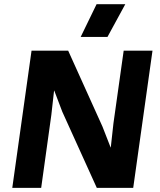

<svg xmlns="http://www.w3.org/2000/svg" viewBox="-20 -904 770 924"><path d="M713.9 -660.2 621.1 0H445.8L279.8 -366.2L241.2 -467.8H240.2L227.1 -351.1L178.2 0H39.1L131.8 -660.2H308.1L473.1 -294.9L512.2 -194.8H513.2L525.9 -310.1L575.2 -660.2ZM368.2 -726.1 444.8 -883.8H583L497.1 -726.1Z"/></svg>

Font: Human Sans Bold
Style: Italic
Weight: 700
Italic angle: -8°
Designer: Tim Radville
Foundry: Continuum
Version: Version 1.000;FEAKit 1.0